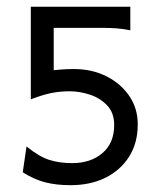

<svg xmlns="http://www.w3.org/2000/svg" viewBox="-20 -540 479 569"><path d="M189.5 8.8Q147 8.8 114.5 0.5Q82 -7.8 47.4 -29.3L58.6 -106Q95.2 -76.2 125.2 -66.4Q155.3 -56.6 193.8 -56.6Q249 -56.6 283.7 -86.4Q318.4 -116.2 318.4 -169.4Q318.4 -205.6 297.6 -227.5Q276.9 -249.5 246.3 -259.5Q215.8 -269.5 186.5 -269.5Q157.7 -269.5 131.6 -264.2Q105.5 -258.8 71.3 -245.6V-520H366.2V-450.2Q345.2 -454.6 324 -456.1Q302.7 -457.5 279.8 -457.5H139.2V-332Q147.5 -333 163.6 -334.2Q179.7 -335.4 199.2 -335.4Q252 -335.4 294.7 -314.2Q337.4 -293 362.8 -256.1Q388.2 -219.2 388.2 -171.4Q388.2 -115.7 362.3 -75.2Q336.4 -34.7 291.7 -12.9Q247.1 8.8 189.5 8.8Z"/></svg>

Font: Harmattan
Style: Regular
Weight: 400
Designer: George W. Nuss III and SIL International
Foundry: SIL International
Version: Version 4.000